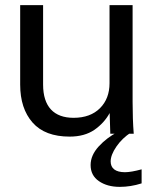

<svg xmlns="http://www.w3.org/2000/svg" viewBox="-20 -521 643 748"><path d="M251.5 11.2C290 11.2 321.8 2.4 347.7 -15.1C373.5 -33.2 393.1 -54.7 407.2 -80.6L409.7 0H501C498 -38.1 496.6 -79.6 496.6 -124V-501H406.7V-196.8C406.7 -157.2 394.5 -124.5 369.6 -99.6C344.7 -74.7 310.5 -62 266.6 -62C189.9 -62 147.9 -105.5 147.9 -191.4V-501H58.6V-191.4C58.6 -129.4 74.7 -80.1 106.9 -43.5C139.2 -6.8 187.5 11.2 251.5 11.2ZM446.8 207C474.6 207 502.9 202.6 531.7 193.4V138.7C504.9 146 482.9 149.9 466.8 149.9C429.7 149.9 411.1 134.8 411.1 107.9C411.1 91.3 418.5 71.8 433.6 49.8C448.7 27.8 467.8 9.8 490.2 -4.9L439 -7.3C410.6 7.8 385.7 26.4 364.7 49.3C343.8 72.3 333 96.2 333 122.1C333 148.9 343.8 169.9 365.2 184.6C387.2 199.7 414.1 207 446.8 207Z"/></svg>

Font: Ride
Style: Regular
Weight: 400
Version: Version 3.000